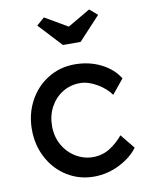

<svg xmlns="http://www.w3.org/2000/svg" viewBox="-88 -847 711 920"><g transform="rotate(-10 267.5 -386.5)"><path d="M306 -83Q352 -83 388.5 -106Q425 -129 453 -163L510 -93Q479 -50 420 -20Q361 10 295 10Q224 10 165.5 -26Q107 -62 73.5 -124.5Q40 -187 40 -263Q40 -339 73.5 -401.5Q107 -464 165.5 -500Q224 -536 295 -536Q366 -536 423.5 -507Q481 -478 510 -430L453 -360Q429 -394 386.5 -418.5Q344 -443 305 -443Q258 -443 220 -419.5Q182 -396 160 -355Q138 -314 138 -263Q138 -212 161 -171Q184 -130 223 -106.5Q262 -83 306 -83ZM410 -783 448 -750 343 -637H257L152 -750L190 -783L315 -710H285Z"/></g></svg>

Font: Lexend
Style: Regular
Weight: 400
Designer: Thomas Jockin
Foundry: Lexend
Version: Version 1.000